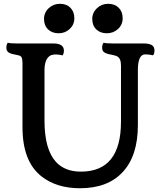

<svg xmlns="http://www.w3.org/2000/svg" viewBox="-20 -976 837 1005"><path d="M13.2 0ZM740.2 -691.4Q703.1 -691.4 701.7 -614.3V-321.3Q701.7 -160.2 622.1 -75.2Q543.9 9.3 398.9 9.3Q275.9 9.3 197.3 -52.7Q97.7 -130.4 97.7 -310.5V-646.5Q97.2 -667.5 93 -675.8Q88.9 -684.1 74.2 -687Q59.6 -689.9 48.1 -692.6Q36.6 -695.3 28.8 -699.2Q13.2 -707 13.2 -725.6Q13.2 -742.7 21 -752.4Q32.2 -748.5 69.3 -748.5H258.8Q314.5 -748.5 314.5 -710.9Q314.5 -694.3 307.1 -686Q289.1 -690.9 273.2 -690.9Q257.3 -690.9 247.8 -687.3Q238.3 -683.6 230.5 -674.3Q212.9 -653.3 212.9 -609.4V-344.7Q212.9 -193.8 273.4 -127.9Q320.3 -77.6 403.3 -77.6Q613.3 -77.6 613.3 -339.4V-633.3Q613.3 -671.9 591.8 -681.6Q585 -685.1 573 -687.5Q561 -689.9 549.6 -692.6Q538.1 -695.3 530.3 -699.2Q514.6 -707 514.6 -725.6Q514.6 -743.7 522.5 -752.4Q533.7 -748.5 570.8 -748.5H732.9Q757.8 -748.5 773.2 -740.7Q788.6 -732.9 788.6 -711.4Q788.6 -694.8 781.2 -686.5Q761.7 -691.4 740.2 -691.4ZM539.1 -801.8Q522.5 -801.8 508.5 -806.9Q494.6 -812 484.4 -821.8Q462.9 -842.3 462.9 -877Q462.9 -910.2 488.3 -933.6Q512.2 -956.1 546.4 -956.1Q580.6 -956.1 601.3 -935.5Q622.1 -915 622.1 -879.9Q622.1 -846.7 597.7 -824.2Q573.2 -801.8 539.1 -801.8ZM286.6 -801.8Q270 -801.8 256.1 -806.9Q242.2 -812 231.9 -821.8Q210.4 -842.3 210.4 -877Q210.4 -910.2 235.4 -933.6Q259.8 -956.1 293.9 -956.1Q328.1 -956.1 348.6 -935.5Q369.1 -915 369.1 -879.9Q369.1 -846.7 344.7 -824.2Q320.8 -801.8 286.6 -801.8Z"/></svg>

Font: Quando
Style: Regular
Weight: 400
Version: Version 1.002